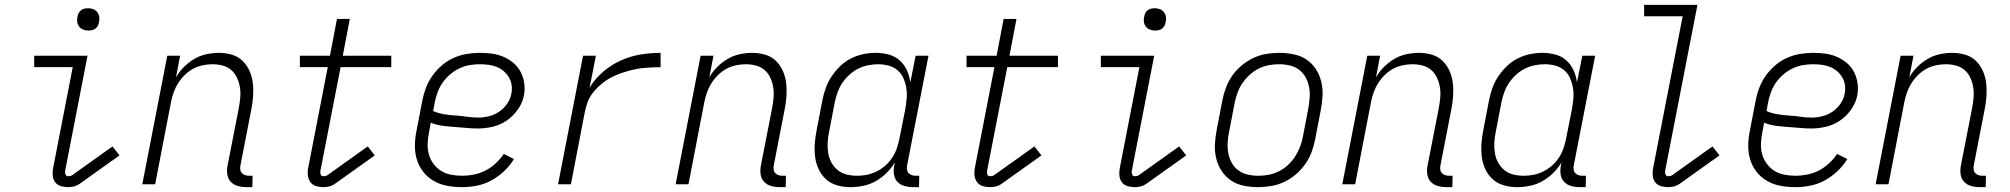

<svg xmlns="http://www.w3.org/2000/svg" viewBox="-20 -760 8290 792"><path d="M261 12Q245 12 230.5 7.5Q216 3 207.5 -8.5Q199 -20 197.5 -35.5Q196 -51 199 -66L280 -483H121V-530H341L249 -57Q247 -49 250 -41Q253 -33 261 -33Q265 -33 269.5 -34Q274 -35 277 -37L444 -156L473 -119L306 0Q295 7 283.5 9.5Q272 12 261 12ZM344 -634Q333 -634 323 -638Q313 -642 306.5 -650.5Q300 -659 298.5 -670Q297 -681 300 -693Q301 -700 305 -707Q309 -714 315 -718.5Q321 -723 329 -724.5Q337 -726 344 -726Q355 -726 365 -722Q375 -718 381.5 -709.5Q388 -701 389.5 -690Q391 -679 388 -667Q387 -660 383 -653Q379 -646 373 -641.5Q367 -637 359 -635.5Q351 -634 344 -634Z M997 12Q978 12 960.5 7Q943 2 931.5 -10.5Q920 -23 917.5 -41.5Q915 -60 919 -79L965 -314Q969 -336 971 -358Q973 -380 969.5 -400.5Q966 -421 957.5 -439.5Q949 -458 934 -471Q919 -484 898.5 -489.5Q878 -495 856 -495Q836 -495 815.5 -490.5Q795 -486 777 -476.5Q759 -467 743 -451.5Q727 -436 715.5 -418Q704 -400 697 -380.5Q690 -361 686 -342L620 0H567L670 -530H723L706 -441Q719 -464 739 -484Q759 -504 782.5 -517.5Q806 -531 832 -536.5Q858 -542 882 -542Q911 -542 936.5 -534.5Q962 -527 980.5 -509Q999 -491 1009.5 -467Q1020 -443 1023 -416Q1026 -389 1024 -361Q1022 -333 1016 -305L972 -79Q970 -70 971 -61.5Q972 -53 977 -47Q982 -41 990 -38Q998 -35 1007 -35H1022L1021 12Z M1313 12Q1298 12 1283.5 7.5Q1269 3 1260.5 -8.5Q1252 -20 1250 -35.5Q1248 -51 1251 -66L1332 -483H1217V-530H1341L1370 -682H1423L1394 -530H1594V-483H1385L1302 -57Q1300 -49 1302.5 -41Q1305 -33 1314 -33Q1318 -33 1322.5 -34Q1327 -35 1330 -37L1497 -156L1526 -119L1359 0Q1348 7 1336.5 9.5Q1325 12 1313 12Z M1886 12Q1854 12 1824.5 6.5Q1795 1 1769.5 -13.5Q1744 -28 1726 -51Q1708 -74 1699.5 -102Q1691 -130 1691.5 -161.5Q1692 -193 1699 -225L1722 -345Q1727 -371 1737 -397.5Q1747 -424 1764 -448Q1781 -472 1803.5 -491Q1826 -510 1852 -521.5Q1878 -533 1905.5 -537.5Q1933 -542 1959 -542Q1986 -542 2011 -538.5Q2036 -535 2058.5 -525Q2081 -515 2099 -499.5Q2117 -484 2128 -462.5Q2139 -441 2142.5 -416Q2146 -391 2141 -365Q2135 -335 2115.5 -307.5Q2096 -280 2069 -262Q2042 -244 2011.5 -237Q1981 -230 1952 -230Q1927 -230 1902.5 -232.5Q1878 -235 1852.5 -236.5Q1827 -238 1803 -241.5Q1779 -245 1757 -254L1750 -216Q1745 -192 1744 -168.5Q1743 -145 1749 -123.5Q1755 -102 1768 -84.5Q1781 -67 1799 -55.5Q1817 -44 1840 -39.5Q1863 -35 1887 -35Q1910 -35 1935 -40Q1960 -45 1982.5 -56.5Q2005 -68 2024.5 -86Q2044 -104 2058 -125L2100 -104Q2084 -77 2059.5 -54Q2035 -31 2006.5 -15.5Q1978 0 1947 6Q1916 12 1886 12ZM1954 -275Q1975 -275 1997 -280.5Q2019 -286 2038.5 -299Q2058 -312 2071.5 -331.5Q2085 -351 2089 -372Q2093 -391 2090.5 -408.5Q2088 -426 2079.5 -440.5Q2071 -455 2058.5 -466Q2046 -477 2030 -483.5Q2014 -490 1996 -492.5Q1978 -495 1960 -495Q1939 -495 1917.5 -491.5Q1896 -488 1875 -478Q1854 -468 1836 -452.5Q1818 -437 1805 -418Q1792 -399 1784.5 -378Q1777 -357 1773 -336L1767 -302Q1787 -293 1810.5 -289Q1834 -285 1858.5 -283.5Q1883 -282 1906.5 -278.5Q1930 -275 1954 -275Z M2282 0 2385 -530H2438L2412 -398Q2434 -435 2468.5 -464.5Q2503 -494 2543 -511.5Q2583 -529 2624 -535.5Q2665 -542 2705 -542V-483Q2687 -483 2667.5 -482Q2648 -481 2629.5 -479Q2611 -477 2592 -472.5Q2573 -468 2554 -462Q2535 -456 2516.5 -448Q2498 -440 2481 -428.5Q2464 -417 2449 -403Q2434 -389 2422 -372.5Q2410 -356 2403.5 -337.5Q2397 -319 2393 -301L2335 0Z M3197 12Q3178 12 3160.5 7Q3143 2 3131.5 -10.5Q3120 -23 3117.5 -41.5Q3115 -60 3119 -79L3165 -314Q3169 -336 3171 -358Q3173 -380 3169.5 -400.5Q3166 -421 3157.5 -439.5Q3149 -458 3134 -471Q3119 -484 3098.5 -489.5Q3078 -495 3056 -495Q3036 -495 3015.5 -490.5Q2995 -486 2977 -476.5Q2959 -467 2943 -451.5Q2927 -436 2915.5 -418Q2904 -400 2897 -380.5Q2890 -361 2886 -342L2820 0H2767L2870 -530H2923L2906 -441Q2919 -464 2939 -484Q2959 -504 2982.5 -517.5Q3006 -531 3032 -536.5Q3058 -542 3082 -542Q3111 -542 3136.5 -534.5Q3162 -527 3180.5 -509Q3199 -491 3209.5 -467Q3220 -443 3223 -416Q3226 -389 3224 -361Q3222 -333 3216 -305L3172 -79Q3170 -70 3171 -61.5Q3172 -53 3177 -47Q3182 -41 3190 -38Q3198 -35 3207 -35H3222L3221 12Z M3488 12Q3460 12 3433.5 4.5Q3407 -3 3388 -20Q3369 -37 3357.5 -61Q3346 -85 3342.5 -112Q3339 -139 3341 -167.5Q3343 -196 3349 -225L3372 -345Q3377 -370 3385.5 -395Q3394 -420 3409.5 -443.5Q3425 -467 3445 -486.5Q3465 -506 3489.5 -518.5Q3514 -531 3540 -536.5Q3566 -542 3592 -542Q3620 -542 3646 -535Q3672 -528 3691 -511Q3710 -494 3721 -470Q3732 -446 3735 -420L3757 -530H3810L3722 -79Q3720 -70 3721 -61.5Q3722 -53 3727 -47Q3732 -41 3740 -38Q3748 -35 3757 -35H3772L3771 12H3747Q3728 12 3710.5 7Q3693 2 3681.5 -10.5Q3670 -23 3667.5 -41.5Q3665 -60 3669 -79L3671 -90Q3657 -66 3636.5 -46Q3616 -26 3592 -12.5Q3568 1 3541 6.5Q3514 12 3488 12ZM3516 -35Q3536 -35 3556 -39Q3576 -43 3595.5 -52.5Q3615 -62 3632 -77Q3649 -92 3661 -110.5Q3673 -129 3679.5 -148.5Q3686 -168 3690 -188L3714 -308Q3718 -331 3720 -353.5Q3722 -376 3718.5 -397Q3715 -418 3706.5 -437.5Q3698 -457 3682 -470.5Q3666 -484 3645 -489.5Q3624 -495 3601 -495Q3581 -495 3559.5 -490.5Q3538 -486 3518.5 -476Q3499 -466 3482 -450Q3465 -434 3453 -415.5Q3441 -397 3434 -376.5Q3427 -356 3423 -336L3400 -216Q3395 -193 3394 -171Q3393 -149 3396.5 -128Q3400 -107 3410 -89Q3420 -71 3436 -58Q3452 -45 3473 -40Q3494 -35 3516 -35Z M4063 12Q4048 12 4033.5 7.5Q4019 3 4010.5 -8.5Q4002 -20 4000 -35.5Q3998 -51 4001 -66L4082 -483H3967V-530H4091L4120 -682H4173L4144 -530H4344V-483H4135L4052 -57Q4050 -49 4052.5 -41Q4055 -33 4064 -33Q4068 -33 4072.5 -34Q4077 -35 4080 -37L4247 -156L4276 -119L4109 0Q4098 7 4086.5 9.5Q4075 12 4063 12Z M4661 12Q4645 12 4630.5 7.5Q4616 3 4607.5 -8.5Q4599 -20 4597.5 -35.5Q4596 -51 4599 -66L4680 -483H4521V-530H4741L4649 -57Q4647 -49 4650 -41Q4653 -33 4661 -33Q4665 -33 4669.5 -34Q4674 -35 4677 -37L4844 -156L4873 -119L4706 0Q4695 7 4683.5 9.5Q4672 12 4661 12ZM4744 -634Q4733 -634 4723 -638Q4713 -642 4706.5 -650.5Q4700 -659 4698.5 -670Q4697 -681 4700 -693Q4701 -700 4705 -707Q4709 -714 4715 -718.5Q4721 -723 4729 -724.5Q4737 -726 4744 -726Q4755 -726 4765 -722Q4775 -718 4781.5 -709.5Q4788 -701 4789.5 -690Q4791 -679 4788 -667Q4787 -660 4783 -653Q4779 -646 4773 -641.5Q4767 -637 4759 -635.5Q4751 -634 4744 -634Z M5169 12Q5139 12 5110 6Q5081 0 5058 -15.5Q5035 -31 5019.5 -54.5Q5004 -78 4997 -106Q4990 -134 4991.5 -164Q4993 -194 4999 -225L5022 -345Q5027 -371 5036.5 -397Q5046 -423 5062.5 -447Q5079 -471 5102 -490Q5125 -509 5150.5 -521Q5176 -533 5203 -537.5Q5230 -542 5257 -542Q5287 -542 5316.5 -536Q5346 -530 5369 -514.5Q5392 -499 5407.5 -475.5Q5423 -452 5430 -424Q5437 -396 5435.5 -366Q5434 -336 5428 -305L5405 -185Q5400 -159 5390.5 -133Q5381 -107 5364 -83Q5347 -59 5324.5 -40Q5302 -21 5276 -9Q5250 3 5223 7.5Q5196 12 5169 12ZM5171 -35Q5192 -35 5213 -39Q5234 -43 5254.5 -53Q5275 -63 5292 -78.5Q5309 -94 5321.5 -113Q5334 -132 5342 -153Q5350 -174 5354 -194L5377 -314Q5381 -337 5382.5 -359.5Q5384 -382 5379.5 -403Q5375 -424 5365 -442Q5355 -460 5338.5 -472.5Q5322 -485 5300.5 -490Q5279 -495 5256 -495Q5235 -495 5213.5 -491Q5192 -487 5172 -477Q5152 -467 5135 -451.5Q5118 -436 5105 -417Q5092 -398 5084.5 -377Q5077 -356 5073 -336L5050 -216Q5045 -193 5044 -170.5Q5043 -148 5047 -127Q5051 -106 5061 -88Q5071 -70 5088 -57.5Q5105 -45 5126.5 -40Q5148 -35 5171 -35Z M5947 12Q5928 12 5910.5 7Q5893 2 5881.5 -10.5Q5870 -23 5867.5 -41.5Q5865 -60 5869 -79L5915 -314Q5919 -336 5921 -358Q5923 -380 5919.5 -400.5Q5916 -421 5907.5 -439.5Q5899 -458 5884 -471Q5869 -484 5848.5 -489.5Q5828 -495 5806 -495Q5786 -495 5765.5 -490.5Q5745 -486 5727 -476.5Q5709 -467 5693 -451.5Q5677 -436 5665.5 -418Q5654 -400 5647 -380.5Q5640 -361 5636 -342L5570 0H5517L5620 -530H5673L5656 -441Q5669 -464 5689 -484Q5709 -504 5732.5 -517.5Q5756 -531 5782 -536.5Q5808 -542 5832 -542Q5861 -542 5886.5 -534.5Q5912 -527 5930.5 -509Q5949 -491 5959.5 -467Q5970 -443 5973 -416Q5976 -389 5974 -361Q5972 -333 5966 -305L5922 -79Q5920 -70 5921 -61.5Q5922 -53 5927 -47Q5932 -41 5940 -38Q5948 -35 5957 -35H5972L5971 12Z M6238 12Q6210 12 6183.5 4.5Q6157 -3 6138 -20Q6119 -37 6107.5 -61Q6096 -85 6092.5 -112Q6089 -139 6091 -167.5Q6093 -196 6099 -225L6122 -345Q6127 -370 6135.5 -395Q6144 -420 6159.5 -443.5Q6175 -467 6195 -486.5Q6215 -506 6239.5 -518.5Q6264 -531 6290 -536.5Q6316 -542 6342 -542Q6370 -542 6396 -535Q6422 -528 6441 -511Q6460 -494 6471 -470Q6482 -446 6485 -420L6507 -530H6560L6472 -79Q6470 -70 6471 -61.5Q6472 -53 6477 -47Q6482 -41 6490 -38Q6498 -35 6507 -35H6522L6521 12H6497Q6478 12 6460.5 7Q6443 2 6431.5 -10.5Q6420 -23 6417.5 -41.5Q6415 -60 6419 -79L6421 -90Q6407 -66 6386.5 -46Q6366 -26 6342 -12.5Q6318 1 6291 6.5Q6264 12 6238 12ZM6266 -35Q6286 -35 6306 -39Q6326 -43 6345.5 -52.5Q6365 -62 6382 -77Q6399 -92 6411 -110.5Q6423 -129 6429.5 -148.5Q6436 -168 6440 -188L6464 -308Q6468 -331 6470 -353.5Q6472 -376 6468.5 -397Q6465 -418 6456.5 -437.5Q6448 -457 6432 -470.5Q6416 -484 6395 -489.5Q6374 -495 6351 -495Q6331 -495 6309.5 -490.5Q6288 -486 6268.5 -476Q6249 -466 6232 -450Q6215 -434 6203 -415.5Q6191 -397 6184 -376.5Q6177 -356 6173 -336L6150 -216Q6145 -193 6144 -171Q6143 -149 6146.5 -128Q6150 -107 6160 -89Q6170 -71 6186 -58Q6202 -45 6223 -40Q6244 -35 6266 -35Z M6861 12Q6845 12 6830.5 7.5Q6816 3 6807.5 -8.5Q6799 -20 6797.5 -35.5Q6796 -51 6799 -66L6921 -693H6762V-740H6982L6849 -57Q6847 -49 6850 -41Q6853 -33 6861 -33Q6865 -33 6869.5 -34Q6874 -35 6877 -37L7044 -156L7073 -119L6906 0Q6895 7 6883.5 9.5Q6872 12 6861 12Z M7386 12Q7354 12 7324.5 6.5Q7295 1 7269.5 -13.5Q7244 -28 7226 -51Q7208 -74 7199.5 -102Q7191 -130 7191.5 -161.5Q7192 -193 7199 -225L7222 -345Q7227 -371 7237 -397.5Q7247 -424 7264 -448Q7281 -472 7303.5 -491Q7326 -510 7352 -521.5Q7378 -533 7405.5 -537.5Q7433 -542 7459 -542Q7486 -542 7511 -538.5Q7536 -535 7558.5 -525Q7581 -515 7599 -499.5Q7617 -484 7628 -462.5Q7639 -441 7642.5 -416Q7646 -391 7641 -365Q7635 -335 7615.5 -307.5Q7596 -280 7569 -262Q7542 -244 7511.5 -237Q7481 -230 7452 -230Q7427 -230 7402.5 -232.5Q7378 -235 7352.5 -236.5Q7327 -238 7303 -241.5Q7279 -245 7257 -254L7250 -216Q7245 -192 7244 -168.5Q7243 -145 7249 -123.5Q7255 -102 7268 -84.5Q7281 -67 7299 -55.5Q7317 -44 7340 -39.5Q7363 -35 7387 -35Q7410 -35 7435 -40Q7460 -45 7482.5 -56.5Q7505 -68 7524.5 -86Q7544 -104 7558 -125L7600 -104Q7584 -77 7559.5 -54Q7535 -31 7506.5 -15.5Q7478 0 7447 6Q7416 12 7386 12ZM7454 -275Q7475 -275 7497 -280.5Q7519 -286 7538.5 -299Q7558 -312 7571.5 -331.5Q7585 -351 7589 -372Q7593 -391 7590.5 -408.5Q7588 -426 7579.5 -440.5Q7571 -455 7558.5 -466Q7546 -477 7530 -483.5Q7514 -490 7496 -492.5Q7478 -495 7460 -495Q7439 -495 7417.5 -491.5Q7396 -488 7375 -478Q7354 -468 7336 -452.5Q7318 -437 7305 -418Q7292 -399 7284.5 -378Q7277 -357 7273 -336L7267 -302Q7287 -293 7310.5 -289Q7334 -285 7358.5 -283.5Q7383 -282 7406.5 -278.5Q7430 -275 7454 -275Z M8147 12Q8128 12 8110.5 7Q8093 2 8081.5 -10.5Q8070 -23 8067.5 -41.5Q8065 -60 8069 -79L8115 -314Q8119 -336 8121 -358Q8123 -380 8119.5 -400.5Q8116 -421 8107.5 -439.5Q8099 -458 8084 -471Q8069 -484 8048.5 -489.5Q8028 -495 8006 -495Q7986 -495 7965.5 -490.5Q7945 -486 7927 -476.5Q7909 -467 7893 -451.5Q7877 -436 7865.5 -418Q7854 -400 7847 -380.5Q7840 -361 7836 -342L7770 0H7717L7820 -530H7873L7856 -441Q7869 -464 7889 -484Q7909 -504 7932.5 -517.5Q7956 -531 7982 -536.5Q8008 -542 8032 -542Q8061 -542 8086.5 -534.5Q8112 -527 8130.5 -509Q8149 -491 8159.5 -467Q8170 -443 8173 -416Q8176 -389 8174 -361Q8172 -333 8166 -305L8122 -79Q8120 -70 8121 -61.5Q8122 -53 8127 -47Q8132 -41 8140 -38Q8148 -35 8157 -35H8172L8171 12Z"/></svg>

Font: Lode Dark Term
Style: Italic
Weight: 400
Italic angle: -11°
Monospace: yes
Designer: Belleve Invis
Foundry: Belleve Invis
Version: Version 29.2.0